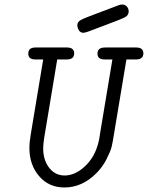

<svg xmlns="http://www.w3.org/2000/svg" viewBox="-20 -821 654 849"><path d="M105 -584Q105 -611 137 -611H276Q308 -611 308 -585Q308 -558 275 -558H233L175 -209Q171 -181 171 -165Q171 -113 197.5 -79Q224 -45 266 -45Q312 -45 355.5 -85.5Q399 -126 415 -190Q419 -204 423 -234L477 -558H443Q411 -558 411 -584Q411 -611 445 -611H582Q614 -611 614 -585Q614 -558 581 -558H539L483 -222Q478 -190 473.5 -171.5Q469 -153 451.5 -118Q434 -83 406 -55Q343 8 265 8Q196 8 153 -42Q110 -92 110 -167Q110 -191 116 -227L171 -558H137Q105 -558 105 -584ZM322 -710Q322 -724 337 -732.5Q352 -741 436 -772Q477 -787 502 -797Q512 -801 520 -801Q533 -801 541 -792Q549 -783 549 -771Q549 -754 534 -745.5Q519 -737 438 -707Q396 -691 369 -681Q354 -676 349 -676Q335 -676 328.5 -687.5Q322 -699 322 -710Z"/></svg>

Font: CMU Typewriter Text
Style: LightOblique
Weight: 200
Italic angle: -9.46001°
Version: Version 0.7.0